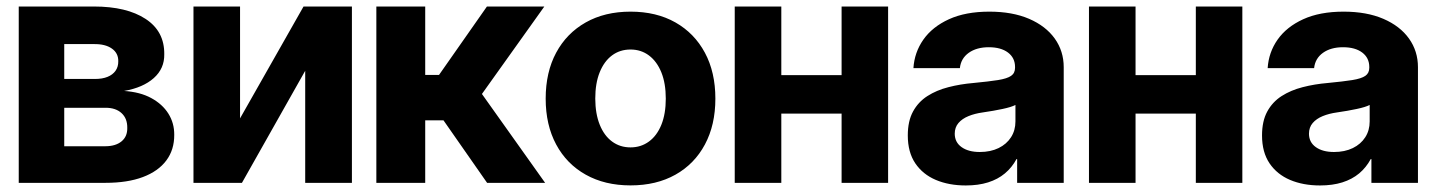

<svg xmlns="http://www.w3.org/2000/svg" viewBox="-20 -559 4395 587"><path d="M37.3 0V-539.1H267Q367.3 -539.1 425.1 -501.2Q483 -463.4 482.2 -393.2Q483 -349.6 450.3 -320.4Q417.7 -291.2 359.4 -280.9Q408.2 -277.8 442.4 -259.2Q476.6 -240.6 494.8 -211.6Q513 -182.6 512.7 -146.9Q513 -101.2 488.4 -68.3Q463.8 -35.4 416.8 -17.7Q369.9 0 302.3 0ZM176.4 -111.9H302.3Q333.7 -112 351.7 -126.9Q369.6 -141.7 369.1 -167.8Q369.6 -196.6 351.7 -213.1Q333.7 -229.7 302.3 -229.5H176.4ZM176.4 -317.6H270.5Q292.9 -317.6 308.7 -324Q324.6 -330.4 333.3 -342.7Q341.9 -355 341.6 -371.9Q342 -396.5 321.9 -410.6Q301.9 -424.7 267 -424.2H176.4Z M713.9 -197.1 908 -539.1H1055.9V0H913.1V-342.6L719.7 0H571.5V-539.1H713.9Z M1130.6 0V-539.1H1280V-329.9H1322.2L1468.7 -539.1H1644.2L1453.4 -271.7L1646.6 0H1469.2L1335.8 -191.2H1280V0Z M1907.7 7.8Q1829.1 7.8 1770.7 -25Q1712.3 -57.7 1680.3 -117.4Q1648.3 -177.1 1648.3 -257.4Q1648.3 -338.2 1680.3 -397.8Q1712.3 -457.4 1770.7 -490.4Q1829.1 -523.4 1907.7 -523.4Q1986.8 -523.4 2045 -490.4Q2103.1 -457.4 2135.1 -397.8Q2167.1 -338.2 2167.1 -257.4Q2167.1 -177.1 2135.2 -117.4Q2103.3 -57.7 2045.1 -25Q1986.8 7.8 1907.7 7.8ZM1907.7 -108.4Q1939.6 -108.4 1964 -126.3Q1988.4 -144.1 2002 -177.6Q2015.5 -211.1 2015.5 -257.4Q2015.5 -304.1 2002 -337.6Q1988.4 -371.2 1964.1 -389.4Q1939.8 -407.6 1907.7 -407.6Q1875.3 -407.6 1851.1 -389.6Q1826.9 -371.5 1813.4 -337.9Q1799.9 -304.4 1799.9 -257.4Q1800.1 -211.1 1813.6 -177.6Q1827.1 -144.1 1851.3 -126.3Q1875.5 -108.4 1907.7 -108.4Z M2601.3 -329.3V-211.7H2319.8V-329.3ZM2368.7 -539.1V0H2226.3V-539.1ZM2695.2 -539.1V0H2553V-539.1Z M2932.7 8Q2881.2 8 2841.2 -8.9Q2801.3 -25.8 2778.3 -59.7Q2755.4 -93.7 2755.4 -144.9Q2755.4 -188.8 2771.4 -218.1Q2787.4 -247.4 2815.3 -265.3Q2843.2 -283.2 2879.6 -292.5Q2916 -301.9 2956.3 -305.3Q3003.3 -309.8 3031.2 -314.2Q3059.1 -318.7 3071.2 -327.1Q3083.3 -335.4 3083.3 -351.8V-354.1Q3083.3 -382 3061.8 -398.3Q3040.2 -414.6 3003 -414.6Q2965.7 -414.6 2941.7 -397.5Q2917.7 -380.3 2914.6 -350.6H2772.6Q2775.6 -398.8 2803 -437.9Q2830.5 -477 2881.2 -500.2Q2932 -523.4 3004.8 -523.4Q3075.1 -523.4 3126.2 -501.5Q3177.2 -479.5 3204.7 -441.1Q3232.1 -402.7 3232.1 -353.5V0H3089.7V-72.7H3087.8Q3073.8 -46.8 3052.2 -28.8Q3030.7 -10.8 3000.9 -1.4Q2971.1 8 2932.7 8ZM2975.5 -94.3Q3008.4 -94.3 3033 -106.3Q3057.5 -118.3 3071 -139.4Q3084.5 -160.4 3084.5 -187.7V-238.1Q3072 -231.6 3045.1 -225.9Q3018.3 -220.1 2984.1 -215.2Q2960.2 -211.9 2940.9 -204Q2921.6 -196.1 2910.3 -182.9Q2898.9 -169.6 2898.9 -150Q2899.1 -123.8 2920 -109.1Q2940.8 -94.3 2975.5 -94.3Z M3684.3 -329.3V-211.7H3402.8V-329.3ZM3451.7 -539.1V0H3309.3V-539.1ZM3778.2 -539.1V0H3636V-539.1Z M4015.7 8Q3964.2 8 3924.2 -8.9Q3884.3 -25.8 3861.3 -59.7Q3838.4 -93.7 3838.4 -144.9Q3838.4 -188.8 3854.4 -218.1Q3870.4 -247.4 3898.3 -265.3Q3926.2 -283.2 3962.6 -292.5Q3999 -301.9 4039.4 -305.3Q4086.3 -309.8 4114.2 -314.2Q4142.1 -318.7 4154.2 -327.1Q4166.3 -335.4 4166.3 -351.8V-354.1Q4166.3 -382 4144.8 -398.3Q4123.2 -414.6 4086 -414.6Q4048.7 -414.6 4024.7 -397.5Q4000.7 -380.3 3997.6 -350.6H3855.6Q3858.6 -398.8 3886 -437.9Q3913.5 -477 3964.3 -500.2Q4015 -523.4 4087.8 -523.4Q4158.1 -523.4 4209.2 -501.5Q4260.3 -479.5 4287.7 -441.1Q4315.1 -402.7 4315.1 -353.5V0H4172.8V-72.7H4170.8Q4156.8 -46.8 4135.3 -28.8Q4113.7 -10.8 4083.9 -1.4Q4054.1 8 4015.7 8ZM4058.5 -94.3Q4091.4 -94.3 4116 -106.3Q4140.5 -118.3 4154 -139.4Q4167.5 -160.4 4167.5 -187.7V-238.1Q4155 -231.6 4128.1 -225.9Q4101.3 -220.1 4067.1 -215.2Q4043.2 -211.9 4023.9 -204Q4004.6 -196.1 3993.3 -182.9Q3981.9 -169.6 3981.9 -150Q3982.1 -123.8 4003 -109.1Q4023.8 -94.3 4058.5 -94.3Z"/></svg>

Font: Inter Display V
Style: Regular
Weight: 400
Designer: Rasmus Andersson
Foundry: rsms
Version: Version 3.015;git-src